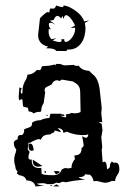

<svg xmlns="http://www.w3.org/2000/svg" viewBox="-20 -675 484 706"><path d="M110.4 10.7Q106 -10.7 77.1 -11.7Q72.8 -28.3 50.8 -30.8L42 -37.1L44.4 -44.9Q36.6 -51.3 36.6 -62Q32.2 -74.7 32.2 -87.4Q32.2 -101.1 38.1 -115.2L40 -125.5Q30.8 -134.8 30.8 -149.4Q30.8 -158.2 45.4 -163.1L44.9 -167Q44.9 -178.7 56.6 -178.7L61 -178.2Q68.8 -184.6 68.8 -194.8L68.4 -198.7Q72.3 -201.7 77.6 -203.1Q90.8 -207 94.5 -210.7Q98.1 -214.4 98.1 -224.1Q110.4 -232.9 128.4 -232.9Q142.1 -240.2 161.6 -241.2L165.5 -256.8H206.1L205.6 -254.9Q205.6 -253.9 207 -253.9L212.9 -254.9L218.3 -248.5L200.2 -249L220.2 -243.2Q223.6 -245.1 223.6 -249L221.7 -254.9Q234.9 -254.9 242.7 -259.8L254.4 -258.3Q267.1 -258.3 276.4 -263.2L274.9 -336.9Q274.9 -358.4 258.8 -368.7L248 -375.5L207.5 -382.3L198.7 -377Q194.3 -379.9 189.5 -379.9Q176.8 -379.9 169.9 -364.3L149.9 -354.5Q144 -350.6 144 -343.8L146 -334.5L140.6 -295.9Q131.8 -283.2 131.8 -268.1L128.4 -263.2L124 -263.7Q113.8 -263.7 103.5 -257.8Q96.7 -265.1 85.4 -265.1L82.5 -278.8L66.4 -282.2Q63 -288.6 63 -304.7L61 -310.5Q54.2 -309.1 50.8 -305.7Q48.8 -309.1 48.8 -321.3L51.3 -354L60.5 -349.1Q56.2 -345.2 56.2 -338.9L57.6 -329.6L63 -334.5L62.5 -340.8Q62.5 -363.3 77.1 -385.3L81.5 -400.9Q101.6 -400.9 115.7 -418L122.6 -417Q131.8 -417 131.8 -426.3L135.3 -431.6L161.6 -433.6L183.1 -438L185.5 -434.1L186.5 -439.9H202.1Q210 -435.1 220.2 -434.6L250 -436.5Q256.8 -432.6 262.7 -432.6L269.5 -433.6Q279.8 -416 308.1 -414.6Q315.4 -406.2 321.3 -401.6Q327.1 -397 331.5 -391.1Q335.9 -385.3 339.6 -376Q343.3 -366.7 346.2 -349.1L354 -278.8L352.5 -257.8L356 -225.6L342.3 -226.6L354 -219.2L356.9 -195.8L352.5 -170.4L356 -133.8L354 -124L357.4 -78.1L363.8 -80.6Q372.6 -80.6 373.5 -52.7Q384.8 -56.6 384.8 -66.9L384.3 -70.8L391.1 -81.5L397.9 -76.2L404.8 -77.1Q418.9 -77.1 418.9 -52.7Q418.9 -42 411.1 -31Q403.3 -20 403.3 -9.3L391.1 -9.8Q378.4 -2.9 364.3 -2.9L334.5 -9.8L324.2 -8.3Q321.8 -22.5 311.5 -32.2L293 -34.2Q289.6 -23.4 269.5 -23.4Q271 -18.6 293.5 -15.1Q250.5 -11.2 223.6 -4.9L209.5 -6.8L197.3 -1.5L188 -3.4L174.3 2H152.8Q146.5 -1.5 135.3 -1.5L116.7 0Q116.7 4.9 142.6 7.8ZM175.8 -30.8Q201.2 -30.8 206.1 -50.8Q215.3 -57.1 221.2 -57.1L230 -55.7L242.7 -57.6Q243.2 -76.2 255.4 -89.8L253.4 -103.5Q279.8 -103.5 279.8 -127.9V-130.9Q287.6 -134.3 287.6 -142.6L282.2 -174.3Q291.5 -168.5 296.9 -168.5Q303.2 -168.5 304.7 -181.6Q299.8 -178.2 288.6 -178.2Q266.6 -178.2 249.5 -182.6Q232.4 -187 226.1 -190.9L212.9 -186.5Q212.4 -203.1 191.9 -203.6Q203.6 -193.8 203.6 -190.9L201.2 -189.5L181.2 -195.3L179.2 -188.5Q170.9 -186.5 163.6 -180.2H159.2Q137.2 -180.2 129.9 -161.1L124 -163.6Q113.8 -163.6 89.4 -149.4L85 -150.9L82 -128.4Q82 -123.5 88.9 -116.7Q84.5 -104 84.5 -97.2Q84.5 -87.9 92.3 -87.9L96.7 -88.4V-84.5Q96.7 -57.1 124 -57.1L131.8 -57.6L133.3 -35.6Q142.6 -30.8 175.8 -30.8ZM96.7 -120.6Q85 -120.6 85 -136.7Q85 -140.6 85.7 -143.8Q86.4 -147 91.8 -147Q101.6 -147 104 -122.1ZM120.6 -62Q100.6 -62 100.6 -84V-87.9L136.2 -64.5ZM186 -33.7 177.7 -45.4 186.5 -45.9Q199.7 -45.9 199.7 -42.5Q199.7 -39.6 186 -33.7ZM197.3 10.3H175.8L187.5 2.9Q197.3 8.3 197.3 10.3ZM168.5 9.8Q166 9.8 164.1 6.3H171.9ZM153.8 -249Q151.4 -249 149.4 -252.4H157.2ZM144 -40 143.6 -46.9 147.9 -45.9 149.4 -39.6ZM239.3 -571.8 255.9 -581.1Q255.9 -582 252.7 -588.1Q249.5 -594.2 244.9 -601.1Q240.2 -607.9 234.4 -613.5Q228.5 -619.1 223.1 -619.1Q216.3 -619.1 213.9 -605L209.5 -616.2L204.6 -606.9Q197.3 -616.7 191.4 -616.7Q183.6 -616.7 177.2 -601.6L163.6 -599.1L184.6 -584Q171.9 -591.3 165.5 -591.3Q159.7 -591.3 159.7 -584.5L161.1 -576.2L167.5 -566.4L159.7 -569.3L158.7 -559.1Q158.7 -541.5 169.4 -530.8L188.5 -534.7L173.3 -526.4Q189.9 -520.5 198.7 -520.5Q206.5 -520.5 206.5 -525.4L205.1 -530.3L216.3 -531.2V-528.8Q216.3 -521 221.2 -521Q227.5 -521 233.6 -525.4Q239.7 -529.8 244.9 -536.9Q250 -543.9 253.2 -552.2Q256.3 -560.5 256.3 -567.9L255.9 -573.2ZM212.9 -652.8Q212.9 -654.8 215.3 -654.8Q220.7 -654.8 235.4 -648.9Q279.8 -626 289.6 -596.2L308.1 -600.1L292 -590.8L294.4 -573.7Q294.4 -559.6 291.3 -545.2Q288.1 -530.8 280.5 -519Q272.9 -507.3 261 -500Q249 -492.7 231.4 -492.7H227.1L224.1 -487.3L186.5 -487.8Q181.2 -497.6 151.9 -497.6H148.9L157.2 -503.4Q120.1 -512.2 120.1 -546.4L127 -607.9Q148.9 -630.9 156.2 -630.9L161.1 -628.4L162.6 -636.2Q162.6 -644 168.5 -644L175.3 -643.1Q182.6 -643.1 186.5 -654.8Q203.1 -648.9 209.5 -648.9Q212.9 -648.9 212.9 -650.9Z"/></svg>

Font: Truetypewriter PolyglOTT
Style: Regular
Weight: 400
Designer: Sergey Beatoff a.k.a. Sam_T
Version: Version 3.76